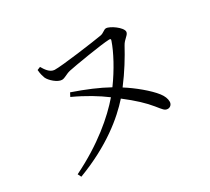

<svg xmlns="http://www.w3.org/2000/svg" viewBox="-137 -912 1274 1166"><g transform="rotate(-30 500.0 -329.0)"><path d="M315 -429C402 -389 472 -346 528 -304C449 -212 317 -97 119 0L131 24C359 -62 497 -178 576 -267C650 -210 697 -165 732 -122C763 -84 771 -70 793 -70C809 -70 824 -83 824 -103C824 -124 815 -146 798 -168C761 -216 683 -280 619 -320C677 -396 723 -472 757 -535C775 -569 808 -581 808 -603C808 -633 738 -682 711 -682C695 -682 684 -664 660 -660C609 -651 365 -617 315 -619C282 -621 261 -655 247 -679L225 -670C227 -642 233 -624 238 -610C249 -584 294 -544 324 -544C345 -544 363 -561 393 -568C434 -577 636 -611 693 -613C704 -613 706 -610 702 -599C680 -534 629 -438 566 -352C499 -389 421 -422 328 -454Z"/></g></svg>

Font: Harano Aji Mincho CN
Style: Regular
Weight: 400
Foundry: Masamichi Hosoda
Version: HaranoAjiMinchoCN-Regular version 20230610;ttx 4.39.4